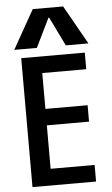

<svg xmlns="http://www.w3.org/2000/svg" viewBox="-64 -1042 629 1083"><g transform="rotate(-5 250.0 -500.0)"><path d="M75 0V-730H435V-636H186V-433H425V-340H186V-94H435V0ZM40 -780 164 -1000H336L460 -780H332L252 -944H248L168 -780Z"/></g></svg>

Font: M PLUS 1 Code Medium
Style: Regular
Weight: 500
Designer: Coji Morishita
Foundry: UNDERFOREST DESIGN
Version: Version 1.002